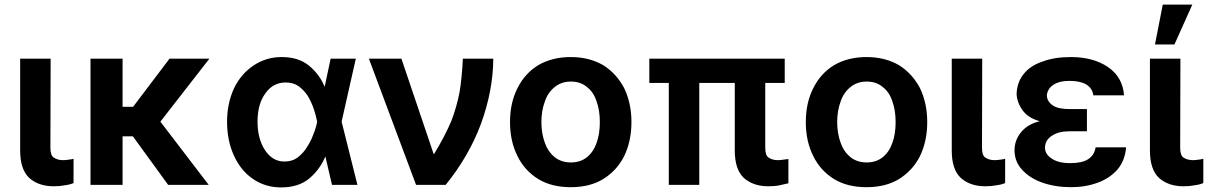

<svg xmlns="http://www.w3.org/2000/svg" viewBox="-20 -804 5274 838"><path d="M200 -159Q200 -125 215 -116Q232 -105 255 -105Q265 -105 279 -107Q295 -109 301 -111V-5Q285 2 261 5Q242 9 214 9Q149 9 108 -27Q68 -64 68 -147V-548H201Z M561 -338 720 -548H894L680 -273L891 3H714L560 -209H515V3H375V-548H515V-338Z M1084 -23Q1031 -59 1001 -125Q971 -190 971 -273Q971 -353 1002 -420Q1033 -483 1088 -519Q1142 -555 1210 -555Q1282 -555 1328 -518Q1377 -478 1399 -420H1396L1423 -548H1533L1471 -273L1540 3H1429L1399 -126H1402Q1379 -67 1331 -26Q1284 14 1207 14Q1138 14 1084 -23ZM1364 -274Q1359 -301 1349 -330Q1339 -359 1323 -386Q1307 -410 1283 -428Q1260 -444 1227 -444Q1171 -444 1138 -396Q1104 -350 1104 -273Q1104 -198 1137 -148Q1170 -99 1221 -99Q1254 -99 1277 -115Q1303 -135 1318 -159Q1337 -188 1347 -216Q1360 -248 1364 -272L1365 -273Z M1732 -548 1873 -131H1874Q1921 -208 1949 -274Q1973 -335 1986 -403Q1997 -471 2000 -548H2133Q2132 -408 2079 -263Q2026 -121 1925 3H1796L1590 -548Z M2330 -22Q2270 -59 2239 -122Q2206 -187 2206 -271Q2206 -356 2239 -420Q2271 -484 2330 -520Q2391 -555 2471 -555Q2551 -555 2612 -520Q2670 -484 2704 -420Q2736 -354 2736 -271Q2736 -188 2704 -122Q2672 -59 2612 -22Q2554 13 2471 13Q2388 13 2330 -22ZM2542 -118Q2571 -142 2584 -181Q2598 -219 2598 -271Q2598 -323 2584 -361Q2571 -402 2542 -424Q2514 -448 2472 -448Q2430 -448 2401 -424Q2371 -400 2358 -361Q2343 -321 2343 -271Q2343 -222 2358 -181Q2371 -143 2401 -118Q2430 -95 2472 -95Q2513 -95 2542 -118Z M3320 -442V-159Q3320 -125 3335 -116Q3351 -105 3375 -105Q3384 -105 3398 -107L3421 -110V-4L3381 5Q3362 9 3333 9Q3268 9 3227 -27Q3187 -64 3187 -147V-442H3032V3H2899V-442H2814V-548H3405V-442Z M3621 -22Q3561 -59 3530 -122Q3497 -187 3497 -271Q3497 -356 3530 -420Q3562 -484 3621 -520Q3682 -555 3762 -555Q3842 -555 3903 -520Q3961 -484 3995 -420Q4027 -354 4027 -271Q4027 -188 3995 -122Q3963 -59 3903 -22Q3845 13 3762 13Q3679 13 3621 -22ZM3833 -118Q3862 -142 3875 -181Q3889 -219 3889 -271Q3889 -323 3875 -361Q3862 -402 3833 -424Q3805 -448 3763 -448Q3721 -448 3692 -424Q3662 -400 3649 -361Q3634 -321 3634 -271Q3634 -222 3649 -181Q3662 -143 3692 -118Q3721 -95 3763 -95Q3804 -95 3833 -118Z M4266 -159Q4266 -125 4281 -116Q4298 -105 4321 -105Q4331 -105 4345 -107Q4361 -109 4367 -111V-5Q4351 2 4327 5Q4308 9 4280 9Q4215 9 4174 -27Q4134 -64 4134 -147V-548H4267Z M4647 -231Q4601 -231 4572 -212Q4541 -193 4541 -159Q4541 -131 4570 -112Q4599 -92 4651 -92Q4703 -92 4729 -109Q4756 -126 4762 -161H4895Q4890 -103 4858 -65Q4824 -26 4772 -7Q4718 13 4655 13Q4586 13 4529 -7Q4475 -26 4441 -63Q4408 -99 4408 -148Q4408 -191 4435 -225Q4464 -262 4518 -275Q4467 -289 4443 -323Q4419 -356 4417 -394Q4419 -446 4448 -481Q4477 -518 4532 -536Q4583 -555 4654 -555Q4751 -555 4815 -512Q4880 -468 4886 -388H4752Q4748 -419 4720 -436Q4693 -451 4648 -451Q4601 -451 4575 -432Q4551 -415 4549 -386Q4551 -360 4575 -344Q4598 -328 4647 -328H4724V-285V-231Z M5131 -159Q5131 -125 5146 -116Q5163 -105 5186 -105Q5196 -105 5210 -107Q5226 -109 5232 -111V-5Q5216 2 5192 5Q5173 9 5145 9Q5080 9 5039 -27Q4999 -64 4999 -147V-548H5132ZM5184 -784 5106 -610H5021L5055 -784Z"/></svg>

Font: Sinter Bold
Style: Regular
Weight: 700
Foundry: Adobe & rsms
Version: Version 1.000